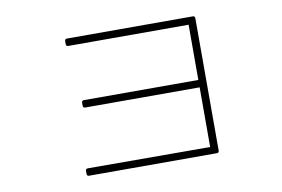

<svg xmlns="http://www.w3.org/2000/svg" viewBox="-64 -662 1128 767"><g transform="rotate(-10 500.0 -278.5)"><path d="M272 -272H736V-30L240 -31C234 -31 231 -28 231 -22V-10C231 -4 234 -1 240 -1H758C764 -1 767 -4 767 -10V-547C767 -553 764 -556 758 -556H248C242 -556 239 -553 239 -547V-535C239 -529 242 -526 248 -526H736V-302H272C266 -302 263 -299 263 -293V-281C263 -275 266 -272 272 -272Z"/></g></svg>

Font: LINE Seed JP_OTF Thin
Style: Regular
Weight: 250
Designer: LY Corporation & Fontrix & Fontworks
Version: Version 1.007